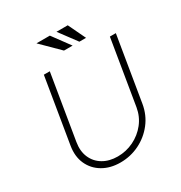

<svg xmlns="http://www.w3.org/2000/svg" viewBox="-212 -1077 1171 1240"><g transform="rotate(-30 373.5 -457.0)"><path d="M672.9 -727.3H717.3L637.8 -245.7Q625 -169.4 579.7 -111.3Q534.4 -53.3 468.4 -20.8Q402.3 11.7 326.7 11.7Q251.8 11.7 196.2 -21Q140.6 -53.6 114.3 -111.7Q88.1 -169.7 100.9 -245.7L180.4 -727.3H224.8L145.2 -245.7Q134.6 -182.2 155.7 -133.7Q176.8 -85.2 222.5 -58.1Q268.1 -30.9 331 -30.9Q393.8 -30.9 449.8 -58.1Q505.7 -85.2 544.2 -133.7Q582.7 -182.2 593.4 -245.7ZM435.4 -797.2H371.1L240.4 -926.5H340.2ZM535.5 -797.2H485.8L389.6 -926.5H473.7Z"/></g></svg>

Font: Inter UI Extra Light
Style: Italic
Weight: 200
Italic angle: -9.39999°
Designer: Rasmus Andersson
Foundry: rsms
Version: 3.2;8d6f07862